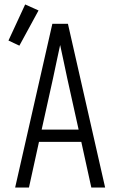

<svg xmlns="http://www.w3.org/2000/svg" viewBox="-20 -842 540 862"><path d="M48 0 215 -735H285L452 0H390L345 -205H155L110 0ZM333 -260 282 -490Q274 -528 266 -565.5Q258 -603 250 -640Q242 -603 234 -565.5Q226 -528 218 -490L167 -260ZM67 -637 18 -660 93 -822 153 -795Z"/></svg>

Font: Iosevka SS04 Light
Style: Regular
Weight: 300
Monospace: yes
Designer: Belleve Invis
Foundry: Belleve Invis
Version: Version 19.0.0; ttfautohint (v1.8.4)